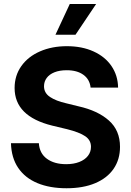

<svg xmlns="http://www.w3.org/2000/svg" viewBox="-20 -953 670 982"><path d="M321.3 -593.8Q284.7 -593.8 258.5 -583.3Q232.4 -572.8 218.8 -554.2Q205.1 -535.6 205.1 -511.7Q205.1 -477.5 235.8 -457Q266.6 -436.5 318.4 -424.8L381.8 -409.2Q480 -387.2 536.9 -336.7Q593.8 -286.1 593.8 -202.1Q593.8 -137.2 561 -89.6Q528.3 -42 466.8 -16.1Q405.3 9.8 320.3 9.8Q234.4 9.8 171.1 -16.6Q107.9 -43 73 -94.5Q38.1 -146 36.1 -220.7H178.7Q182.1 -168.5 220 -140.9Q257.8 -113.3 318.4 -113.3Q356.4 -113.3 385.3 -124.5Q414.1 -135.7 429.7 -155.8Q445.3 -175.8 445.3 -202.1Q445.3 -236.3 415.8 -256.3Q386.2 -276.4 324.2 -292L247.1 -310.5Q54.7 -357.9 54.7 -502.9Q54.7 -566.4 89.1 -615Q123.5 -663.6 184.6 -690.2Q245.6 -716.8 322.3 -716.8Q399.4 -716.8 458.5 -689.9Q517.6 -663.1 550.3 -615Q583 -566.9 584 -504.9H443.4Q439 -546.9 406.7 -570.3Q374.5 -593.8 321.3 -593.8ZM336.9 -932.6H471.7L366.2 -775.4H263.7Z"/></svg>

Font: Pretendard
Style: Bold
Weight: 700
Designer: Base glyphs from Inter by Rasmus Andersson; Hangeul glyphs from Noto Sans CJK(Source Han Sans) by Jang Soo-young and Kan
Foundry: Kil Hyung-jin
Version: Version 1.309